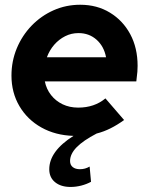

<svg xmlns="http://www.w3.org/2000/svg" viewBox="-20 -550 618 792"><path d="M271.2 221.2Q231.2 221.2 207.2 201.6Q183.2 182 183.2 148.2Q183.2 73.7 283.1 10.5Q208.5 8.2 150.8 -24.1Q93.1 -56.3 60.2 -112.1Q27.3 -167.9 27.3 -238.2Q27.3 -297.7 49.3 -350.8Q71.4 -403.8 110.5 -444.3Q149.7 -484.8 201 -507.6Q252.3 -530.4 310.9 -530.4Q380.3 -530.4 433.6 -497.8Q487 -465.3 517.3 -408.9Q547.6 -352.4 547.6 -278.3Q547.6 -267.6 546.7 -254.2Q545.8 -240.8 542.3 -214.3H164.9Q171.3 -182.6 190.4 -158.1Q209.6 -133.6 238.3 -119.8Q267 -106.1 302.8 -106.1Q369.2 -106.1 414.9 -144.1L491.9 -54.9Q463.3 -34.3 435.8 -20.6Q408.4 -6.8 378.6 0.8Q323 29.7 296 57.5Q269 85.3 269 114.2Q269 130.1 279.9 139.1Q290.9 148 309.8 148Q331.5 148 349.7 137L355.5 199.9Q337.2 209.9 315 215.6Q292.7 221.2 271.2 221.2ZM173.4 -313.7H417.5Q409 -358.8 378.3 -386.2Q347.6 -413.5 303.9 -413.5Q274.1 -413.5 248.7 -400.6Q223.2 -387.7 203.8 -365.6Q184.4 -343.4 173.4 -313.7Z"/></svg>

Font: Red Hat Display VF
Style: Italic
Weight: 300
Italic angle: -12°
Designer: Pentagram, MCKL
Foundry: Pentagram, MCKL
Version: Version 1.010